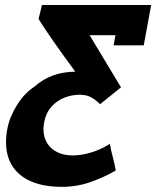

<svg xmlns="http://www.w3.org/2000/svg" viewBox="-20 -570 640 764"><path d="M4 -4Q4 -30 9 -56.5Q18 -104.5 47.5 -151.8Q77 -199 116 -224.5Q151.5 -255.5 190.8 -269.8Q230 -284 279.5 -285Q223.5 -360.5 186.2 -414.8Q149 -469 133.5 -494.5L147 -550H581.5L552 -389.5H432L439.5 -430H336.5L461.5 -222.5L378.5 -155.5Q357.5 -175.5 340 -184.2Q322.5 -193 296.5 -193Q267 -193 237.2 -181.8Q207.5 -170.5 185.2 -146Q163 -121.5 156 -84.5Q153 -69.5 153 -56.5Q153 -25 167.2 -1.2Q181.5 22.5 207.8 35.5Q234 48.5 268.5 48.5Q303 48.5 341.8 37Q380.5 25.5 417.5 2.5Q420 22 429 55.5Q438 90.5 440.5 108.5Q396 134.5 341.2 154Q286.5 173.5 226.5 173.5Q154 173.5 104.2 152Q54.5 130.5 29.2 90.8Q4 51 4 -4Z"/></svg>

Font: JuliaMono ExtraBoldItalic
Style: Regular
Weight: 800
Italic angle: -9°
Monospace: yes
Designer: cormullion
Foundry: corm
Version: Version 0.049; ttfautohint (v1.8.4)